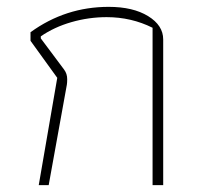

<svg xmlns="http://www.w3.org/2000/svg" viewBox="-20 -540 586 560"><path d="M147 -313 69 -421V-446Q171 -520 297 -520Q368 -520 412 -493Q456 -466 456 -425V0H425V-459Q363 -490 291 -490Q239 -490 188.5 -475.5Q138 -461 99 -434V-428L167 -337Q176 -325 176 -309Q176 -299 175 -293L122 0H93Z"/></svg>

Font: Athiti ExtraLight
Style: Regular
Weight: 250
Version: Version 1.032